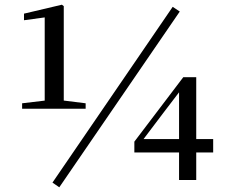

<svg xmlns="http://www.w3.org/2000/svg" viewBox="-20 -765 955 816"><path d="M74 -303V-326L175 -338H248L344 -326V-303ZM170 -303V-691L82 -679V-707L243 -745L251 -739V-303ZM741 0V-138V-156V-382H733L771 -412L674 -285L578 -158L584 -187V-174H886V-117H551V-163L759 -437H814V0ZM232 31 203 11 714 -736 744 -716Z"/></svg>

Font: Noto Serif KR SemiBold
Style: Regular
Weight: 600
Designer: Ryoko NISHIZUKA 西塚涼子 (kana & ideographs); Frank Grießhammer (Latin, Greek & Cyrillic); Wenlong ZHANG 张文龙 (bopomofo); San
Foundry: Adobe
Version: Version 2.003-H1;hotconv 1.1.1;makeotfexe 2.6.0